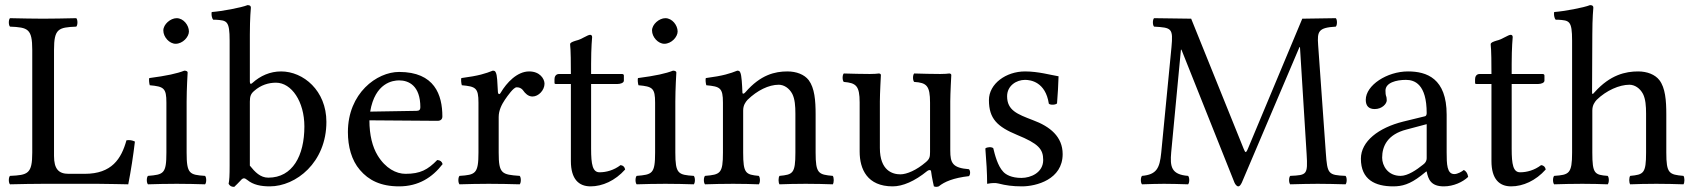

<svg xmlns="http://www.w3.org/2000/svg" viewBox="-20 -718 6611 750"><path d="M149 0H362C389 0 481 2 481 2C491 -48 501 -113 507 -165C497 -170 486 -172 474 -170C454 -98 417 -39 311 -39H248C209 -39 191 -58 191 -109V-523C191 -606 208 -611 278 -614C284 -620 284 -641 278 -647C233 -646 186 -645 148 -645C112 -645 65 -646 19 -647C13 -641 13 -620 19 -614C89 -611 106 -606 106 -523V-122C106 -39 89 -34 19 -31C13 -25 13 -4 19 2C58 1 115 0 149 0Z M709 -122V-321C709 -371 713 -435 713 -435C713 -439 708 -442 700 -442C672 -431 632 -422 563 -413C561 -407 563 -391 565 -385C620 -380 630 -374 630 -317V-122C630 -39 619 -36 558 -31C552 -25 552 -4 558 2C591 1 630 0 670 0C710 0 748 1 781 2C787 -4 787 -25 781 -31C720 -35 709 -39 709 -122ZM618 -599C618 -573 642 -547 666 -547C694 -547 718 -574 718 -595C718 -619 697 -647 670 -647C646 -647 618 -623 618 -599Z M966 -394C960 -388 956 -390 956 -399V-583C956 -648 960 -688 960 -688C960 -695 956 -698 947 -698C922 -688 847 -674 807 -671C805 -663 807 -647 813 -641C816 -641 819 -641 822 -641C866 -638 877 -638 877 -559V-71C877 -32 876 -14 873 0C878 8 883 12 895 12C901 6 911 -3 919 -12C929 -24 935 -24 946 -15C969 4 999 10 1034 10C1136 10 1255 -83 1255 -242C1255 -364 1165 -439 1078 -439C1035 -439 997 -422 966 -394ZM973 -363C999 -386 1029 -395 1058 -395C1119 -395 1169 -321 1169 -224C1169 -110 1123 -24 1028 -24C997 -24 976 -46 956 -71V-321C956 -342 960 -352 973 -363Z M1688 -93C1651 -55 1622 -39 1564 -39C1528 -39 1486 -60 1455 -111C1435 -144 1423 -190 1423 -248L1689 -246C1701 -246 1708 -252 1708 -263C1708 -347 1678 -437 1539 -437C1452 -437 1339 -354 1339 -202C1339 -146 1353 -92 1386 -54C1420 -14 1467 10 1539 10C1615 10 1669 -25 1709 -77C1706 -87 1700 -92 1688 -93ZM1426 -282C1445 -395 1515 -404 1539 -404C1577 -404 1622 -383 1622 -299C1622 -290 1618 -285 1607 -285Z M1925 -358C1923 -398 1922 -424 1917 -434C1915 -439 1913 -442 1905 -442C1877 -431 1851 -422 1782 -413C1780 -407 1782 -391 1784 -385C1838 -380 1849 -375 1849 -317V-122C1849 -39 1837 -35 1775 -31C1769 -25 1769 -4 1775 2C1810 1 1849 0 1889 0C1929 0 1975 1 2010 2C2016 -4 2016 -25 2010 -31C1940 -36 1928 -39 1928 -122V-261C1928 -287 1940 -310 1952 -328C1963 -344 1986 -377 1998 -377C2007 -377 2016 -375 2024 -364C2031 -354 2043 -341 2060 -341C2084 -341 2107 -366 2107 -391C2107 -410 2089 -439 2047 -439C2000 -439 1959 -395 1936 -356C1930 -345 1925 -353 1925 -358Z M2164 -429C2150 -429 2146 -417 2146 -409V-396C2146 -391 2147 -390 2151 -390H2210V-89C2210 -18 2241 10 2287 10C2333 10 2383 -12 2422 -56C2420 -66 2414 -72 2404 -73C2378 -53 2348 -45 2322 -45C2295 -45 2289 -75 2289 -137V-390H2393C2403 -390 2417 -394 2417 -403V-423C2417 -427 2414 -429 2409 -429H2289V-468C2289 -533 2293 -573 2293 -573C2293 -579 2290 -582 2285 -582C2281 -582 2272 -578 2263 -573C2252 -567 2242 -562 2229 -559C2217 -555 2207 -552 2207 -545C2207 -533 2210 -540 2210 -429Z M2618 -122V-321C2618 -371 2622 -435 2622 -435C2622 -439 2617 -442 2609 -442C2581 -431 2541 -422 2472 -413C2470 -407 2472 -391 2474 -385C2529 -380 2539 -374 2539 -317V-122C2539 -39 2528 -36 2467 -31C2461 -25 2461 -4 2467 2C2500 1 2539 0 2579 0C2619 0 2657 1 2690 2C2696 -4 2696 -25 2690 -31C2629 -35 2618 -39 2618 -122ZM2527 -599C2527 -573 2551 -547 2575 -547C2603 -547 2627 -574 2627 -595C2627 -619 2606 -647 2579 -647C2555 -647 2527 -623 2527 -599Z M2892 -358C2886 -351 2880 -349 2880 -358C2879 -385 2877 -424 2872 -434C2870 -439 2868 -442 2860 -442C2832 -431 2806 -422 2737 -413C2735 -407 2737 -391 2739 -385C2793 -380 2804 -375 2804 -317V-122C2804 -40 2794 -36 2734 -31C2728 -25 2728 -4 2734 2C2764 1 2804 0 2844 0C2884 0 2914 1 2944 2C2950 -4 2950 -25 2944 -31C2893 -36 2883 -40 2883 -122V-286C2883 -307 2892 -319 2900 -328C2938 -365 2983 -387 3022 -387C3042 -387 3063 -374 3075 -351C3085 -331 3087 -304 3087 -274V-122C3087 -40 3077 -36 3025 -31C3020 -25 3020 -4 3025 2C3055 1 3087 0 3127 0C3167 0 3203 1 3233 2C3238 -4 3238 -25 3233 -31C3177 -36 3166 -40 3166 -122V-271C3166 -326 3162 -374 3139 -405C3122 -427 3091 -439 3056 -439C3007 -439 2951 -426 2892 -358Z M3467 10C3506 10 3553 -10 3602 -50C3607 -54 3616 -56 3617 -49C3620 -24 3628 10 3628 10C3636 13 3641 12 3647 10C3669 -8 3704 -23 3765 -30C3771 -36 3771 -51 3765 -57C3701 -62 3692 -81 3692 -130V-322C3692 -352 3696 -425 3696 -425C3696 -428 3693 -431 3688 -431C3683 -430 3668 -429 3653 -429C3621 -429 3585 -430 3551 -431C3545 -425 3545 -404 3551 -398C3600 -395 3613 -383 3613 -317V-124C3613 -105 3611 -97 3597 -85C3560 -53 3522 -37 3497 -37C3467 -37 3417 -51 3417 -140V-322C3417 -352 3421 -425 3421 -425C3421 -428 3418 -431 3413 -431C3408 -430 3393 -429 3378 -429C3346 -429 3310 -430 3276 -431C3270 -425 3270 -404 3276 -398C3324 -394 3338 -383 3338 -318V-126C3338 -57 3368 10 3467 10Z M3829 -138C3833 -89 3836 -42 3836 0C3846 -2 3856 -3 3861 -3C3868 -3 3874 -3 3881 -1C3908 6 3935 10 3972 10C4028 10 4131 -17 4131 -116C4131 -184 4082 -224 4014 -249C3954 -272 3914 -287 3914 -342C3914 -383 3950 -406 3984 -406C4006 -406 4064 -398 4077 -313C4083 -307 4103 -308 4109 -314C4112 -350 4114 -387 4115 -420C4084 -425 4036 -439 3984 -439C3910 -439 3843 -391 3843 -327C3843 -254 3876 -223 3953 -191C4036 -157 4055 -136 4055 -93C4055 -44 4007 -23 3970 -23C3931 -23 3909 -36 3899 -47C3877 -70 3866 -114 3860 -139C3854 -145 3835 -144 3829 -138Z M5084 -116C5089 -35 5085 -34 5020 -31C5014 -25 5014 -4 5020 2C5057 1 5097 0 5127 0C5157 0 5203 1 5236 2C5242 -4 5242 -25 5236 -31C5168 -34 5165 -38 5159 -121L5129 -542C5125 -596 5130 -610 5198 -614C5204 -620 5204 -641 5198 -647L5067 -645L4855 -138C4851 -128 4848 -124 4846 -124C4844 -124 4841 -129 4838 -137L4633 -645L4488 -647C4482 -641 4482 -620 4488 -614C4557 -610 4563 -608 4556 -533L4516 -121C4510 -61 4498 -36 4441 -31C4435 -25 4435 -4 4441 2C4471 1 4503 0 4527 0C4551 0 4591 1 4621 2C4627 -4 4627 -25 4621 -31C4555 -36 4550 -67 4555 -123L4593 -524H4595L4802 -5C4805 2 4811 10 4817 10C4823 10 4827 3 4831 -5L5056 -534H5058Z M5553 -48C5559 -17 5570 10 5620 10C5658 10 5694 -7 5715 -27C5713 -39 5709 -48 5698 -54C5691 -48 5674 -38 5661 -38C5632 -38 5631 -77 5631 -123V-270C5631 -412 5553 -439 5480 -439C5398 -439 5315 -385 5315 -328C5315 -304 5327 -292 5350 -292C5379 -292 5397 -313 5397 -326C5397 -333 5396 -340 5394 -344C5393 -347 5392 -353 5392 -364C5392 -395 5434 -406 5472 -406C5506 -406 5553 -389 5553 -276C5553 -269 5550 -265 5547 -264L5461 -243C5365 -219 5296 -166 5296 -98C5296 -16 5352 10 5422 10C5457 10 5487 2 5531 -32L5551 -48ZM5553 -233V-101C5553 -88 5547 -81 5539 -75C5513 -54 5479 -31 5451 -31C5401 -31 5379 -71 5379 -102C5379 -147 5400 -193 5474 -212Z M5760 -429C5746 -429 5742 -417 5742 -409V-396C5742 -391 5743 -390 5747 -390H5806V-89C5806 -18 5837 10 5883 10C5929 10 5979 -12 6018 -56C6016 -66 6010 -72 6000 -73C5974 -53 5944 -45 5918 -45C5891 -45 5885 -75 5885 -137V-390H5989C5999 -390 6013 -394 6013 -403V-423C6013 -427 6010 -429 6005 -429H5885V-468C5885 -533 5889 -573 5889 -573C5889 -579 5886 -582 5881 -582C5877 -582 5868 -578 5859 -573C5848 -567 5838 -562 5825 -559C5813 -555 5803 -552 5803 -545C5803 -533 5806 -540 5806 -429Z M6200 -286C6200 -307 6209 -319 6217 -328C6255 -365 6306 -387 6345 -387C6365 -387 6386 -374 6398 -351C6408 -331 6410 -304 6410 -274V-122C6410 -40 6400 -36 6348 -31C6343 -25 6343 -4 6348 2C6376 1 6410 0 6450 0C6490 0 6523 1 6556 2C6561 -4 6561 -25 6556 -31C6500 -36 6489 -40 6489 -122V-271C6489 -326 6485 -375 6462 -405C6445 -427 6414 -439 6379 -439C6330 -439 6270 -426 6209 -358C6209 -357 6208 -357 6207 -356C6204 -352 6199 -346 6199 -358L6200 -583C6200 -648 6204 -688 6204 -688C6204 -695 6200 -698 6191 -698C6166 -688 6091 -674 6051 -671C6049 -663 6051 -647 6057 -641C6060 -641 6063 -641 6066 -641C6110 -638 6121 -638 6121 -559V-122C6121 -39 6109 -35 6051 -31C6045 -25 6045 -4 6051 2C6084 1 6121 0 6161 0C6199 0 6232 1 6260 2C6266 -4 6266 -25 6260 -31C6209 -35 6200 -39 6200 -122Z"/></svg>

Font: Libertinus Math
Style: Regular
Weight: 400
Designer: Philipp H. Poll, Khaled Hosny
Foundry: Caleb Maclennan
Version: Version 7.050;RELEASE